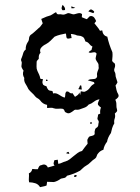

<svg xmlns="http://www.w3.org/2000/svg" viewBox="-20 -650 577 791"><path d="M238 -630Q243 -625 246 -620Q249 -615 248 -609Q246 -608 242.5 -608Q239 -608 237 -608Q233 -613 234 -618.5Q235 -624 238 -630ZM274 -624Q278 -622 281.5 -621Q285 -620 290 -618Q285 -616 281.5 -616Q278 -616 274 -616ZM344 -603Q346 -606 350.5 -609.5Q355 -613 360 -609Q364 -607 367 -603.5Q370 -600 364 -596Q359 -598 354 -599.5Q349 -601 344 -603ZM180 -584Q189 -586 196 -591Q203 -596 211 -600Q214 -590 222 -591Q230 -592 237 -590Q244 -589 249 -591.5Q254 -594 260 -596Q265 -596 269 -594.5Q273 -593 277 -592Q282 -590 287.5 -591.5Q293 -593 298 -594.5Q303 -596 308 -596Q313 -596 318 -592Q318 -584 317 -579Q322 -577 327 -575Q332 -573 337 -571Q342 -574 345.5 -579Q349 -584 356 -584Q364 -583 368.5 -577Q373 -571 376 -563Q374 -561 372.5 -558.5Q371 -556 369 -554Q375 -546 381 -539Q387 -532 392 -523Q394 -524 396 -524Q398 -524 401 -525Q404 -503 422 -499Q429 -467 443 -435Q444 -427 443.5 -418Q443 -409 442 -400Q443 -396 446.5 -393.5Q450 -391 453 -388Q456 -379 452 -369.5Q448 -360 454 -351Q456 -346 456 -340.5Q456 -335 458 -330Q460 -325 461 -320.5Q462 -316 464 -311Q462 -306 460 -303.5Q458 -301 456 -298Q458 -288 460 -279Q462 -270 467 -262Q471 -254 465.5 -248Q460 -242 455 -239Q460 -229 459.5 -218.5Q459 -208 462 -199Q464 -193 460 -189Q456 -185 453 -182Q456 -171 452.5 -161.5Q449 -152 451 -142Q445 -132 442 -122Q439 -112 437 -102Q424 -84 421 -66Q409 -51 406 -33Q393 -29 385 -19Q380 -14 378.5 -7.5Q377 -1 372 3Q361 10 353 18.5Q345 27 334 33Q327 37 321.5 42.5Q316 48 310 53Q285 67 256 74Q251 82 245 83Q239 84 231 86Q216 97 202 100Q195 100 188.5 99.5Q182 99 174 99Q173 103 173 106.5Q173 110 172 114Q166 117 159 118Q152 119 145 121Q138 109 125.5 105Q113 101 100 101Q98 92 99 83Q100 74 99 64Q105 62 108.5 57Q112 52 113 46Q118 47 124.5 47Q131 47 136 47Q138 41 141 36Q144 31 152 30Q160 26 167 29Q174 32 177 40Q185 38 191.5 36Q198 34 205 32Q200 27 201 21.5Q202 16 204 10Q214 8 218 8Q219 13 219 16.5Q219 20 220 25Q228 24 235 20.5Q242 17 250 15Q260 12 268 5.5Q276 -1 284 -7.5Q292 -14 300 -20Q308 -26 318 -28Q324 -36 329 -43Q334 -50 341 -58Q341 -63 340 -69Q339 -75 343 -80Q346 -88 353 -89Q360 -90 366 -93Q371 -96 370 -102Q369 -108 371 -113Q372 -121 378 -124Q384 -127 385 -135Q385 -140 386.5 -144.5Q388 -149 385 -154Q380 -159 382 -165.5Q384 -172 384 -178Q390 -180 393 -182Q391 -195 396 -207Q393 -209 389.5 -212Q386 -215 384 -218Q382 -224 385 -230Q388 -236 390 -241Q377 -239 367 -231Q357 -223 345 -219Q338 -210 328 -206.5Q318 -203 307 -199Q301 -197 294.5 -198Q288 -199 283 -194Q277 -189 269 -185Q261 -181 253 -186Q247 -188 245.5 -194Q244 -200 237 -202Q228 -203 219 -202Q210 -201 201 -204Q195 -207 188 -206Q181 -205 174 -205V-218Q156 -221 145 -237Q141 -242 135 -245Q129 -248 125 -253Q119 -261 111 -268Q103 -275 97 -283Q92 -294 85 -305Q78 -316 80 -329Q71 -343 77 -359Q73 -364 70 -370.5Q67 -377 69 -384Q71 -392 68 -398Q65 -404 69 -411Q73 -421 75.5 -430.5Q78 -440 86 -446Q85 -462 94 -476Q99 -482 99.5 -491Q100 -500 106 -506Q115 -512 123 -519.5Q131 -527 139 -534Q145 -538 148 -543Q151 -548 156 -554Q154 -558 153 -562.5Q152 -567 150 -572Q158 -575 165 -578.5Q172 -582 180 -584ZM205 -499Q197 -491 188.5 -482.5Q180 -474 169 -468Q158 -463 150 -454Q142 -445 147 -433Q142 -428 140.5 -421.5Q139 -415 140 -409Q138 -405 135 -402.5Q132 -400 131 -396Q131 -386 130.5 -376.5Q130 -367 134 -358Q138 -350 141.5 -342Q145 -334 146 -326Q150 -324 157 -324Q156 -319 155 -314.5Q154 -310 156 -305Q157 -300 162 -298Q167 -296 172 -294Q173 -289 175 -286Q177 -283 179 -280Q182 -277 186.5 -276.5Q191 -276 196 -275Q198 -269 199 -265Q206 -267 212 -265Q218 -263 223.5 -259.5Q229 -256 235 -252.5Q241 -249 247 -248Q249 -254 249 -261Q249 -268 254 -273Q261 -274 266 -269Q271 -264 279 -266Q281 -263 283.5 -259Q286 -255 289 -251Q294 -254 299.5 -258Q305 -262 307 -269Q308 -267 308.5 -264Q309 -261 310 -258Q311 -263 311.5 -266.5Q312 -270 313 -274Q319 -273 324 -272Q329 -271 333 -274Q344 -279 351 -289.5Q358 -300 369 -305Q369 -310 366 -312Q360 -314 354 -315.5Q348 -317 342 -319Q346 -322 351 -323Q356 -324 361 -324Q366 -324 370.5 -325Q375 -326 378 -330Q381 -334 380 -339Q379 -344 380 -349Q382 -357 385 -363.5Q388 -370 386 -378Q387 -386 382 -392.5Q377 -399 374 -407Q374 -412 375.5 -418Q377 -424 378 -429Q375 -434 371 -434.5Q367 -435 362.5 -434Q358 -433 353.5 -432.5Q349 -432 345 -435Q349 -440 357 -444Q359 -454 361 -458Q353 -462 347.5 -469.5Q342 -477 332 -479Q330 -484 328 -489.5Q326 -495 321 -498Q313 -503 305 -503Q297 -503 290 -507Q279 -510 272 -510Q273 -506 273.5 -502Q274 -498 275 -493Q270 -493 265.5 -491.5Q261 -490 256 -492Q253 -496 253 -501.5Q253 -507 251 -512Q240 -510 228 -507Q216 -504 205 -499ZM170 -322Q177 -323 176 -317Q167 -314 170 -322ZM302 -283Q306 -286 308 -293.5Q310 -301 315 -297Q316 -292 316 -288.5Q316 -285 317 -281Q312 -281 302 -283ZM353 -146Q356 -149 357.5 -145.5Q359 -142 357 -140Q354 -138 352 -141Q350 -144 353 -146ZM252 -19Q255 -21 257.5 -23Q260 -25 263 -24Q264 -22 264.5 -19.5Q265 -17 266 -16Q262 -16 259 -17Q256 -18 252 -19ZM286 73Q288 71 292 71Q296 71 296 74Q295 79 289 79Q283 79 286 73Z"/></svg>

Font: ErikasBuero
Style: Regular
Weight: 400
Designer: Peter Wiegel
Foundry: Peter Wiegel
Version: Version 1.006